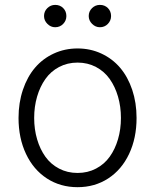

<svg xmlns="http://www.w3.org/2000/svg" viewBox="-20 -750 631 781"><path d="M55.4 -270.2Q55.4 -332 73.2 -384.8Q90.9 -437.5 122.3 -474.4Q153.8 -511.4 198.5 -532.1Q243.3 -552.9 295.5 -552.9Q347.7 -552.9 392.4 -532.1Q437.1 -511.4 468.6 -474.4Q500 -437.5 517.8 -384.8Q535.5 -332 535.5 -270.2Q535.5 -188.2 505.1 -123.9Q474.8 -59.7 420.1 -24.1Q365.4 11.4 295.5 11.4Q225.5 11.4 170.8 -24.1Q116.1 -59.7 85.8 -123.9Q55.4 -188.2 55.4 -270.2ZM220.2 -64.3Q253.9 -46.5 295.5 -46.5Q337 -46.5 370.7 -64.3Q404.5 -82 426.3 -112.6Q448.2 -143.1 460 -183.6Q471.9 -224.1 471.9 -270.2Q471.9 -316.4 460 -357.1Q448.2 -397.7 426.3 -428.6Q404.5 -459.5 370.6 -477.5Q336.6 -495.4 295.5 -495.4Q254.3 -495.4 220.3 -477.5Q186.4 -459.5 164.6 -428.6Q142.8 -397.7 130.9 -357.1Q119 -316.4 119 -270.2Q119 -224.1 130.9 -183.6Q142.8 -143.1 164.6 -112.6Q186.4 -82 220.2 -64.3ZM204.5 -639.2Q186.4 -639.2 172.8 -652.9Q159.1 -666.5 159.1 -684.7Q159.1 -703.8 172.6 -717Q186.1 -730.1 204.5 -730.1Q224.1 -730.1 237 -717.2Q250 -704.2 250 -684.7Q250 -666.2 236.9 -652.7Q223.7 -639.2 204.5 -639.2ZM386.4 -639.2Q368.3 -639.2 354.6 -652.9Q340.9 -666.5 340.9 -684.7Q340.9 -703.8 354.4 -717Q367.9 -730.1 386.4 -730.1Q405.9 -730.1 418.9 -717.2Q431.8 -704.2 431.8 -684.7Q431.8 -666.2 418.7 -652.7Q405.5 -639.2 386.4 -639.2Z"/></svg>

Font: Inter Light BETA
Style: Regular
Weight: 300
Designer: Rasmus Andersson
Foundry: rsms
Version: Version 3.011;git-f93a4a705